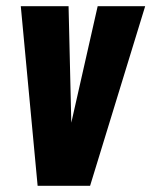

<svg xmlns="http://www.w3.org/2000/svg" viewBox="-20 -598 487 618"><path d="M101.1 0 46.9 -578.1H200.7L209.5 -203.1L294.4 -578.1H447.3L270 0Z"/></svg>

Font: Oswald
Style: Bold
Weight: 700
Designer: Vernon Adams
Foundry: Vernon Adams
Version: 3.0; ttfautohint (v0.94.23-7a4d-dirty) -l 8 -r 50 -G 200 -x 